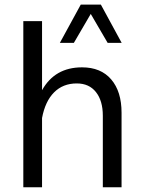

<svg xmlns="http://www.w3.org/2000/svg" viewBox="-20 -796 611 816"><path d="M497.1 -613.8H437.5L365.7 -736.8L293.9 -613.8H234.4L323.2 -776.4H408.7ZM158.7 0H79.1V-706.1H158.7V-412.6Q212.9 -509.8 328.6 -509.8Q408.7 -509.8 452.6 -458.5Q496.6 -407.2 496.6 -316.9V0H417V-304.2Q417 -367.7 387.9 -404.5Q358.9 -441.4 306.2 -441.4Q247.6 -441.4 209.7 -403.3Q171.9 -365.2 158.7 -294.4Z"/></svg>

Font: Estedad-FD Regular
Style: FD-Regular
Weight: 400
Designer: Amin Abedi
Version: Version 7.3